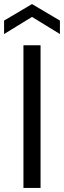

<svg xmlns="http://www.w3.org/2000/svg" viewBox="-41 -922 314 942"><path d="M74 0V-700H158V0ZM-21 -755V-821L116 -902L253 -821V-755L116 -839Z"/></svg>

Font: Rethink Sans
Style: Regular
Weight: 400
Designer: The Rethink Sans project authors (Hans Thiessen). DM Sans designed by Colophon Foundry.
Foundry: Rethink Communications LLC
Version: Version 1.001